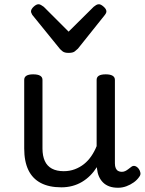

<svg xmlns="http://www.w3.org/2000/svg" viewBox="-20 -865 685 904"><path d="M269 17Q211 17 172 -3.5Q133 -24 113.5 -64.5Q94 -105 94 -166V-489Q94 -502 104.5 -508.5Q115 -515 136 -515Q158 -515 169 -508.5Q180 -502 180 -489V-166Q180 -131 191 -107Q202 -83 224.5 -71Q247 -59 280 -59Q308 -59 332 -68Q356 -77 375.5 -92.5Q395 -108 410 -130Q425 -152 435 -177V-489Q435 -502 445.5 -508.5Q456 -515 478 -515Q499 -515 510 -508.5Q521 -502 521 -489V-96Q521 -82 525 -73Q529 -64 536.5 -60Q544 -56 553 -56Q562 -56 569.5 -59.5Q577 -63 584.5 -69Q592 -75 599 -80Q607 -86 616.5 -83Q626 -80 634 -69Q639 -62 641 -52Q643 -42 636 -33Q626 -18 610 -6.5Q594 5 575 12Q556 19 536 19Q512 19 494.5 12.5Q477 6 465 -6Q453 -18 446 -34Q439 -50 437 -69L436 -78Q422 -56 404.5 -38.5Q387 -21 366 -8.5Q345 4 320.5 10.5Q296 17 269 17ZM446 -845Q455 -845 468 -833.5Q481 -822 481 -811Q481 -809 480 -805.5Q479 -802 474 -795L347 -636Q341 -630 332 -623Q323 -616 303 -616Q284 -616 275 -623Q266 -630 261 -636L132 -795Q128 -802 127 -805.5Q126 -809 126 -811Q126 -822 138.5 -833.5Q151 -845 161 -845Q167 -845 173 -841.5Q179 -838 186 -833L303 -716L421 -833Q427 -838 433 -841.5Q439 -845 446 -845Z"/></svg>

Font: Playwrite AR
Style: Regular
Weight: 400
Designer: Veronika Burian, José Scaglione
Foundry: TypeTogether
Version: Version 1.002